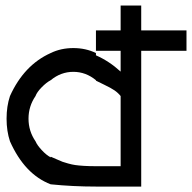

<svg xmlns="http://www.w3.org/2000/svg" viewBox="-20 -687 707 707"><path d="M500 0H333.3Q248.3 0 166.7 -8.3Q70.8 -45 16.7 -166.7Q4.2 -204.2 4.2 -250Q4.2 -295.8 16.7 -333.3Q68.3 -447.5 166.7 -491.7Q204.2 -510 250 -510Q295.8 -510 333.3 -491.7V-483.3Q382.5 -461.7 424.2 -423.3V-500H333.3V-575H424.2V-666.7H500V-575H666.7V-500H500ZM424.2 -75V-333.3Q415 -345 401.7 -354.2Q388.3 -363.3 364.6 -374.6Q340.8 -385.8 333.3 -390V-391.7Q295.8 -422.5 250 -422.5Q204.2 -422.5 166.7 -391.7Q150.8 -383.3 133.3 -365.4Q115.8 -347.5 110.8 -333.3Q85 -295.8 85 -250Q85 -204.2 110.8 -166.7Q116.7 -152.5 133.8 -134.2Q150.8 -115.8 166.7 -107.5V-110Q172.5 -107.5 188.8 -100.4Q205 -93.3 210.4 -91.2Q215.8 -89.2 230.8 -85Q245.8 -80.8 257.5 -79.2Q269.2 -77.5 289.2 -76.2Q309.2 -75 333.3 -75Z"/></svg>

Font: 0xA000-Mono
Style: Mono
Weight: 400
Version: Version 0.1